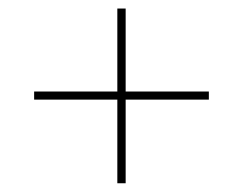

<svg xmlns="http://www.w3.org/2000/svg" viewBox="-20 -610 570 450"><path d="M255 -180.5V-590H274.5V-180.5ZM60 -376.5V-395.5H469.5V-376.5Z"/></svg>

Font: Bodoni Moda ExtraBold
Style: Regular
Weight: 800
Version: Version 2.005